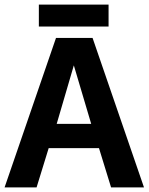

<svg xmlns="http://www.w3.org/2000/svg" viewBox="-22 -820 650 840"><path d="M148 -704H453V-800H148ZM377 -278H226L301 -534ZM383 -654H223L-2 0H138L191 -172H411L464 0H608Z"/></svg>

Font: Falling Sky
Style: SeBd
Weight: 600
Designer: Paul D. Hunt
Foundry: Adobe Systems Incorporated
Version: Version 1.02